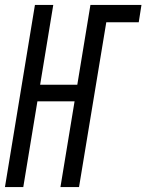

<svg xmlns="http://www.w3.org/2000/svg" viewBox="-25 -755 591 775"><path d="M-5 0 116 -735H190L137 -413H287L340 -735H546L535 -665H404L294 0H219L276 -346H126L69 0Z"/></svg>

Font: Iosevka
Style: Italic
Weight: 400
Italic angle: -9°
Monospace: yes
Designer: Belleve Invis
Foundry: Belleve Invis
Version: Version 32.5.0; ttfautohint (v1.8.4)